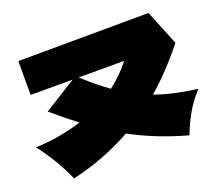

<svg xmlns="http://www.w3.org/2000/svg" viewBox="-121 -901 1242 1082"><g transform="rotate(-20 500.0 -359.5)"><path d="M844 1Q660 -50 511 -131Q343 -37 150 7Q123 -55 91.5 -108.5Q60 -162 9 -231Q155 -237 286 -279Q233 -319 139 -398L333 -519H81V-722L863 -726L948 -516Q841 -381 729 -285Q833 -247 981 -228Q933 -176 901.5 -121Q870 -66 844 1ZM369 -519Q452 -443 518 -397Q590 -452 642 -519Z"/></g></svg>

Font: Dela Gothic One
Style: Regular
Weight: 400
Designer: aratakana
Foundry: aratakana
Version: Version 1.004